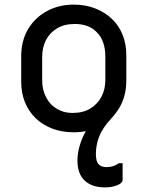

<svg xmlns="http://www.w3.org/2000/svg" viewBox="-20 -563 640 833"><path d="M300 -543Q351 -543 393 -526.5Q435 -510 465.5 -481Q496 -452 512 -412Q528 -372 528 -324V-213Q528 -147 498.5 -96.5Q469 -46 417 -17.5Q365 11 300 11Q249 11 207 -5Q165 -21 134.5 -50.5Q104 -80 88 -120Q72 -160 72 -208V-319Q72 -386 101.5 -436Q131 -486 183 -514.5Q235 -543 300 -543ZM305 -459Q259 -459 227.5 -440Q196 -421 179.5 -389Q163 -357 163 -316V-215Q163 -182 173.5 -155.5Q184 -129 202 -110Q219 -93 242.5 -83Q266 -73 295 -73Q341 -73 372.5 -92.5Q404 -112 420.5 -144Q437 -176 437 -216V-317Q437 -352 427.5 -379Q418 -406 399 -424Q383 -441 359 -450Q335 -459 305 -459ZM316 134Q316 104 325 71.5Q334 39 351 8.5Q368 -22 393 -48Q418 -74 449 -92Q462 -99 475 -102Q488 -105 501 -108Q495 -91 485 -76.5Q475 -62 462 -48Q424 -7 410 30Q396 67 396 105Q396 137 407.5 149.5Q419 162 442 162Q458 162 470.5 158Q483 154 496 145H512Q512 151 512 161Q512 171 512 184.5Q512 198 512 217Q512 231 489 240.5Q466 250 435 250Q379 250 347.5 220.5Q316 191 316 134Z"/></svg>

Font: RecMonoLinear Nerd Font Mono
Style: Regular
Weight: 400
Monospace: yes
Version: Version 1.085; ttfautohint (v1.8.4.7-5d5b);Nerd Fonts 3.2.1